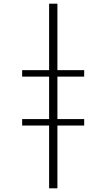

<svg xmlns="http://www.w3.org/2000/svg" viewBox="-20 -770 576 1040"><path d="M246 250V-750H291V250ZM100 -390H436V-355H100ZM100 -125H436V-90H100Z"/></svg>

Font: Brygada 1918 Medium
Style: Regular
Weight: 500
Designer: Mateusz Machalski | Borys Kosmynka | Przemek Hoffer
Foundry: NIEPODLEGLA 2018
Version: Version 3.006